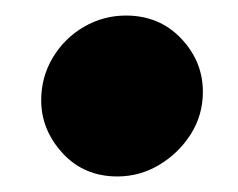

<svg xmlns="http://www.w3.org/2000/svg" viewBox="-20 -400 306 247"><path d="M131 -173Q88 -173 60.5 -203Q33 -233 33 -271Q33 -301 48 -326Q63 -351 88 -365.5Q113 -380 142 -380Q185 -380 213 -350.5Q241 -321 241 -282Q241 -252 225.5 -227.5Q210 -203 185 -188Q160 -173 131 -173Z"/></svg>

Font: MuseoModerno Black
Style: Italic
Weight: 900
Italic angle: -9°
Designer: Pablo Cosgaya, Héctor Gatti, Marcela Romero, and the Authors of The MuseoModerno Project.
Foundry: Omnibus-Type Team
Version: Version 1.003